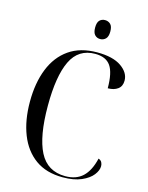

<svg xmlns="http://www.w3.org/2000/svg" viewBox="-134 -995 839 1087"><g transform="rotate(15 285.5 -451.0)"><path d="M341 10Q245 10 181 -36Q117 -82 84.5 -164.5Q52 -247 52 -356Q52 -466 85 -549Q118 -632 184 -678Q250 -724 349 -724Q441 -724 490 -690Q539 -656 539 -609Q539 -576 516.5 -559.5Q494 -543 458 -543Q458 -634 430.5 -673.5Q403 -713 340 -713Q242 -713 199 -623.5Q156 -534 156 -360Q156 -181 202.5 -90.5Q249 0 354 0Q418 0 456 -36Q494 -72 511 -145Q525 -140 530.5 -129.5Q536 -119 536 -107Q536 -82 515 -55Q494 -28 450.5 -9Q407 10 341 10ZM344 -801Q325 -801 312.5 -814Q300 -827 300 -857Q300 -887 312.5 -899.5Q325 -912 344 -912Q363 -912 376 -899.5Q389 -887 389 -857Q389 -827 376 -814Q363 -801 344 -801Z"/></g></svg>

Font: Noto Serif Display SemiCondensed
Style: Regular
Weight: 400
Width: 4
Designer: Monotype Design Team
Foundry: Monotype Imaging Inc.
Version: Version 2.009